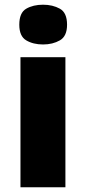

<svg xmlns="http://www.w3.org/2000/svg" viewBox="-20 -796 365 816"><path d="M163 -776Q204 -776 234.5 -759Q265 -742 265 -691Q265 -642 234.5 -624.5Q204 -607 163 -607Q121 -607 91.5 -624.5Q62 -642 62 -691Q62 -742 91.5 -759Q121 -776 163 -776ZM258 -553V0H67V-553Z"/></svg>

Font: Noto Sans Ethiopic Black
Style: Regular
Weight: 900
Designer: Monotype Design Team
Foundry: Monotype Imaging Inc.
Version: Version 2.102; ttfautohint (v1.8.4.7-5d5b)